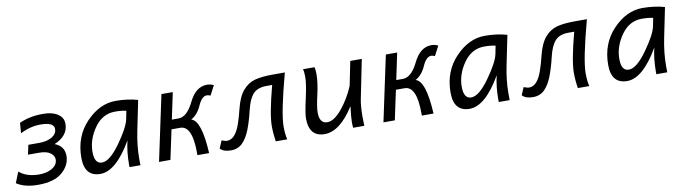

<svg xmlns="http://www.w3.org/2000/svg" viewBox="-30 -997 5301 1484"><g transform="rotate(-10 2620.5 -255.0)"><path d="M182.6 12.2Q76.7 12.2 13.7 -30.3L47.9 -115.7Q105.5 -65.4 204.1 -65.4Q260.3 -65.4 300.3 -86.9Q349.1 -112.8 349.1 -158.2Q349.1 -187.5 319.8 -209.2Q290.5 -231 231.9 -231H144.5L160.6 -305.7H248Q301.3 -305.7 338.9 -325.2Q385.3 -348.6 385.3 -391.1Q385.3 -443.8 279.8 -443.8Q198.2 -443.8 120.6 -403.3L126.5 -483.9Q205.6 -521.5 312.5 -521.5Q388.7 -521.5 432.6 -490.2Q471.2 -462.9 471.2 -416Q471.2 -322.3 361.3 -275.9Q436 -248 436 -170.9Q436 -98.1 372.8 -43Q309.6 12.2 182.6 12.2Z M698.2 -71.8Q759.3 -71.8 843 -189Q926.8 -306.2 939.5 -369.1L952.1 -433.1Q918.5 -441.9 863.8 -441.9Q765.1 -441.9 702.1 -352.3Q639.2 -262.7 639.2 -165.5Q639.2 -71.8 698.2 -71.8ZM670.9 12.7Q546.4 12.7 546.4 -135.7Q546.4 -302.7 651.9 -412.8Q757.3 -522.9 882.8 -522.9Q976.6 -522.9 1056.6 -500L1008.8 -266.1Q985.8 -153.3 985.8 -54.2Q985.8 -21 986.3 0H900.9L900.4 -18.6Q900.4 -122.1 920.9 -206.1Q793.9 12.7 670.9 12.7Z M1525.4 0H1433.6V-17.6Q1433.6 -231.4 1339.4 -231.4H1271L1221.7 0H1132.3L1241.7 -513.2H1330.6L1286.6 -304.7H1339.4Q1405.8 -304.7 1459 -414.1Q1512.2 -523.4 1600.1 -523.4Q1628.9 -523.4 1652.8 -510.7L1613.3 -435.5Q1596.7 -442.9 1584.5 -442.9Q1545.9 -442.9 1515.9 -375Q1485.8 -307.1 1434.1 -279.3Q1511.7 -258.3 1525.4 0Z M2127.9 -103Q2127.9 -40.5 2138.7 0H2048.8Q2039.1 -58.1 2038.6 -121.1Q2038.6 -214.8 2096.7 -434.1H2052.7Q1981.9 -434.1 1947 -396.2Q1912.1 -358.4 1892.1 -273.7Q1872.1 -189 1847.7 -126Q1823.2 -63 1787.6 -27.1Q1752 8.8 1695.8 8.8Q1638.2 8.8 1611.8 -20.5L1637.2 -80.1Q1666.5 -69.3 1677.7 -69.3Q1712.9 -69.3 1738.5 -98.6Q1764.2 -127.9 1782.7 -181.6Q1801.3 -235.4 1815.9 -296.4Q1838.9 -389.2 1879.2 -436Q1919.4 -482.9 1973.9 -497.6Q2028.3 -512.2 2112.3 -512.2H2210Q2127.9 -208 2127.9 -103Z M2352.5 -512.2H2442.9Q2448.7 -488.3 2448.7 -457.5Q2448.7 -391.6 2427.2 -297.9Q2405.8 -204.1 2405.8 -163.6Q2405.8 -76.2 2467.3 -76.2Q2520.5 -76.2 2582.8 -151.4Q2645 -226.6 2685.1 -322.3L2723.6 -512.2H2814L2752.4 -207Q2741.7 -153.8 2741.7 -70.3L2743.2 0.5H2655.3Q2653.3 -19.5 2653.3 -39.1Q2653.3 -80.1 2664.1 -167.5Q2551.8 10.7 2431.2 10.7Q2309.1 10.7 2309.1 -134.3Q2309.1 -173.8 2334.2 -285.2Q2359.4 -396.5 2359.4 -451.7Q2359.4 -488.3 2352.5 -512.2Z M3286.6 0H3194.8V-17.6Q3194.8 -231.4 3100.6 -231.4H3032.2L2982.9 0H2893.6L3002.9 -513.2H3091.8L3047.9 -304.7H3100.6Q3167 -304.7 3220.2 -414.1Q3273.4 -523.4 3361.3 -523.4Q3390.1 -523.4 3414.1 -510.7L3374.5 -435.5Q3357.9 -442.9 3345.7 -442.9Q3307.1 -442.9 3277.1 -375Q3247.1 -307.1 3195.3 -279.3Q3272.9 -258.3 3286.6 0Z M3596.2 -71.8Q3657.2 -71.8 3741 -189Q3824.7 -306.2 3837.4 -369.1L3850.1 -433.1Q3816.4 -441.9 3761.7 -441.9Q3663.1 -441.9 3600.1 -352.3Q3537.1 -262.7 3537.1 -165.5Q3537.1 -71.8 3596.2 -71.8ZM3568.8 12.7Q3444.3 12.7 3444.3 -135.7Q3444.3 -302.7 3549.8 -412.8Q3655.3 -522.9 3780.8 -522.9Q3874.5 -522.9 3954.6 -500L3906.7 -266.1Q3883.8 -153.3 3883.8 -54.2Q3883.8 -21 3884.3 0H3798.8L3798.3 -18.6Q3798.3 -122.1 3818.8 -206.1Q3691.9 12.7 3568.8 12.7Z M4498.5 -103Q4498.5 -40.5 4509.3 0H4419.4Q4409.7 -58.1 4409.2 -121.1Q4409.2 -214.8 4467.3 -434.1H4423.3Q4352.5 -434.1 4317.6 -396.2Q4282.7 -358.4 4262.7 -273.7Q4242.7 -189 4218.3 -126Q4193.8 -63 4158.2 -27.1Q4122.6 8.8 4066.4 8.8Q4008.8 8.8 3982.4 -20.5L4007.8 -80.1Q4037.1 -69.3 4048.3 -69.3Q4083.5 -69.3 4109.1 -98.6Q4134.8 -127.9 4153.3 -181.6Q4171.9 -235.4 4186.5 -296.4Q4209.5 -389.2 4249.8 -436Q4290 -482.9 4344.5 -497.6Q4398.9 -512.2 4482.9 -512.2H4580.6Q4498.5 -208 4498.5 -103Z M4833 -71.8Q4894 -71.8 4977.8 -189Q5061.5 -306.2 5074.2 -369.1L5086.9 -433.1Q5053.2 -441.9 4998.5 -441.9Q4899.9 -441.9 4836.9 -352.3Q4773.9 -262.7 4773.9 -165.5Q4773.9 -71.8 4833 -71.8ZM4805.7 12.7Q4681.2 12.7 4681.2 -135.7Q4681.2 -302.7 4786.6 -412.8Q4892.1 -522.9 5017.6 -522.9Q5111.3 -522.9 5191.4 -500L5143.6 -266.1Q5120.6 -153.3 5120.6 -54.2Q5120.6 -21 5121.1 0H5035.6L5035.2 -18.6Q5035.2 -122.1 5055.7 -206.1Q4928.7 12.7 4805.7 12.7Z"/></g></svg>

Font: Cadman
Style: Italic
Weight: 400
Italic angle: -12°
Designer: Paul James MIller
Foundry: High-Logic / Made with FontCreator
Version: Version 2.114;March 28, 2021;FontCreator 13.0.0.2683 64-bit